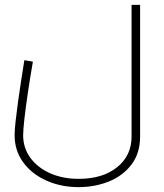

<svg xmlns="http://www.w3.org/2000/svg" viewBox="-20 -520 675 788"><path d="M303 248Q230 248 170 221Q110 194 75 146Q40 98 40 35Q40 14 44 -22.5Q48 -59 54 -102.5Q60 -146 67 -191Q74 -236 80 -273L115 -267Q103 -198 94 -137Q85 -76 80 -31Q75 14 75 35Q75 87 104.5 127.5Q134 168 185.5 191Q237 214 303 214Q401 214 460.5 166.5Q520 119 520 40V-500H555V40Q555 109 519.5 155.5Q484 202 426.5 225Q369 248 303 248Z"/></svg>

Font: TitilliumWeb ExtraLight
Style: Regular
Weight: 400
Designer: Mohamed Gaber, Accademia di Belle Arti di Urbino and others
Foundry: Kief Type Foundry, Accademia di Belle Arti di Urbino and others
Version: Version 3.000; ttfautohint (v1.8.2)